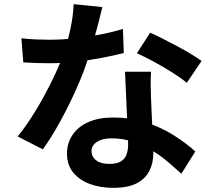

<svg xmlns="http://www.w3.org/2000/svg" viewBox="-20 -839 1040 923"><path d="M83 -655Q115 -651 151.5 -649.5Q188 -648 216 -648Q278 -648 341.5 -655Q405 -662 464 -673.5Q523 -685 571 -700L575 -584Q532 -573 472.5 -561.5Q413 -550 347 -542.5Q281 -535 217 -535Q187 -535 156 -536Q125 -537 92 -539ZM472 -805Q466 -780 456 -740Q446 -700 433.5 -656Q421 -612 407 -569Q385 -497 349 -416Q313 -335 271 -258Q229 -181 186 -121L65 -183Q99 -225 132 -276Q165 -327 194 -381Q223 -435 246.5 -485.5Q270 -536 284 -577Q303 -630 317.5 -695.5Q332 -761 334 -819ZM706 -494Q704 -462 704.5 -430.5Q705 -399 706 -366Q707 -343 708.5 -307.5Q710 -272 712 -232.5Q714 -193 715.5 -157.5Q717 -122 717 -101Q717 -55 698 -17.5Q679 20 637.5 42Q596 64 524 64Q462 64 412 45.5Q362 27 332 -9.5Q302 -46 302 -101Q302 -150 328 -189.5Q354 -229 403.5 -251.5Q453 -274 523 -274Q611 -274 685 -249.5Q759 -225 818 -187Q877 -149 919 -111L852 -4Q825 -28 790.5 -58Q756 -88 713.5 -114Q671 -140 621.5 -157Q572 -174 515 -174Q472 -174 446 -157Q420 -140 420 -113Q420 -85 442.5 -68Q465 -51 506 -51Q540 -51 560 -62.5Q580 -74 588 -95.5Q596 -117 596 -144Q596 -167 594 -209Q592 -251 589.5 -302Q587 -353 585 -404Q583 -455 581 -494ZM878 -441Q849 -465 806 -492Q763 -519 717.5 -543.5Q672 -568 638 -583L702 -682Q729 -670 763.5 -652.5Q798 -635 833.5 -616Q869 -597 899.5 -578.5Q930 -560 949 -546Z"/></svg>

Font: Noto Sans SC Thin
Style: Bold
Weight: 700
Version: Version 2.004-H2;hotconv 1.0.118;makeotfexe 2.5.65603